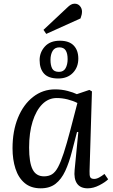

<svg xmlns="http://www.w3.org/2000/svg" viewBox="-20 -1008 612 1042"><path d="M466 -79Q465 -55 470 -46Q475 -37 491 -37Q504 -37 518.5 -45Q533 -53 547 -64L567 -35Q551 -19 519 -2.5Q487 14 456 14Q416 14 398 -12Q380 -38 385 -86L405 -291L398 -292L371 -188Q355 -125 334 -80Q313 -35 281.5 -10.5Q250 14 201 14Q148 14 114 -14.5Q80 -43 64 -92.5Q48 -142 48 -203Q48 -297 77.5 -369Q107 -441 159.5 -482Q212 -523 279 -523Q315 -523 347 -514.5Q379 -506 397 -497L465 -520L479 -512ZM219 -51Q244 -51 262 -62Q280 -73 295 -101Q310 -129 326 -178Q342 -227 362 -303L400 -449Q377 -461 347 -468.5Q317 -476 288 -476Q243 -476 209.5 -442.5Q176 -409 157 -348.5Q138 -288 138 -207Q138 -126 157 -88.5Q176 -51 219 -51ZM344 -966Q355 -977 364.5 -982.5Q374 -988 385 -988Q403 -988 414 -975Q425 -962 425 -945Q425 -929 417 -908L231 -824L216 -846ZM296 -582Q243 -582 219 -608.5Q195 -635 195 -682Q195 -724 223.5 -755.5Q252 -787 305 -787Q355 -787 380 -761Q405 -735 405 -690Q405 -643 375.5 -612.5Q346 -582 296 -582ZM300 -618Q325 -618 336 -638Q347 -658 347 -687Q347 -718 336.5 -734.5Q326 -751 302 -751Q277 -751 265.5 -731.5Q254 -712 254 -683Q254 -653 263.5 -635.5Q273 -618 300 -618Z"/></svg>

Font: Literata 36pt
Style: Italic
Weight: 400
Italic angle: -2°
Designer: Latin by Veronika Burian and Jose Scaglione. Greek by Irene Vlachou. Cyrillic by Vera Evstafieva
Foundry: TypeTogether
Version: Version 3.002